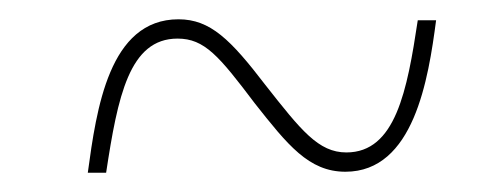

<svg xmlns="http://www.w3.org/2000/svg" viewBox="-20 -456 505 199"><path d="M71 -277H90C102 -356 114 -416 164 -416C192 -416 207 -398 244 -349C278 -306 300 -278 338 -278C409 -278 424 -374 432 -435H413C402 -362 390 -298 339 -298C310 -298 292 -321 255 -368C219 -415 198 -436 165 -436C93 -436 80 -343 71 -277Z"/></svg>

Font: Noto Serif Display Condensed Thin
Style: Italic
Weight: 100
Width: 3
Italic angle: -12°
Designer: Monotype Design Team
Foundry: Monotype Imaging Inc.
Version: Version 2.009